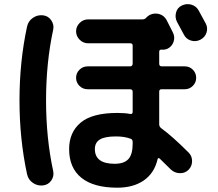

<svg xmlns="http://www.w3.org/2000/svg" viewBox="-20 -830 1040 918"><path d="M930.7 -778.3Q953.1 -738.3 963.9 -717.3Q974.6 -696.3 967.3 -673.8Q960 -651.4 938 -640.1Q916 -628.9 892.6 -636.2Q869.1 -643.6 858.4 -666Q848.6 -685.5 826.2 -725.6Q815.4 -747.1 821.8 -770.5Q828.1 -793.9 849.6 -803.7Q872.1 -814.5 895.5 -807.6Q918.9 -800.8 930.7 -778.3ZM534.2 -177.7Q481.4 -177.7 457.5 -163.1Q433.6 -148.4 433.6 -117.2Q433.6 -46.9 528.3 -46.9Q573.2 -46.9 593.8 -69.3Q614.3 -91.8 614.3 -142.6V-151.4Q614.3 -164.1 603.5 -167Q575.2 -177.7 534.2 -177.7ZM541 67.4Q427.7 67.4 369.1 20Q310.5 -27.3 310.5 -117.2Q310.5 -197.3 365.7 -243.7Q420.9 -290 541 -290Q578.1 -290 602.5 -285.2Q613.3 -283.2 614.3 -293.9V-391.6Q614.3 -402.3 602.5 -403.3H399.4Q376 -403.3 359.9 -419.4Q343.8 -435.5 343.8 -458Q343.8 -480.5 359.9 -496.6Q376 -512.7 399.4 -512.7H602.5Q613.3 -512.7 614.3 -525.4V-612.3Q614.3 -623 602.5 -623H401.4Q377.9 -623 360.8 -640.1Q343.8 -657.2 343.8 -680.2Q343.8 -703.1 360.8 -720.2Q377.9 -737.3 401.4 -737.3H656.2H660.2Q671.9 -737.3 677.7 -744.1Q685.5 -752.9 696.3 -758.8Q718.8 -769.5 741.7 -762.7Q764.6 -755.9 776.4 -734.4Q781.2 -724.6 791.5 -704.6Q801.8 -684.6 806.6 -674.8Q817.4 -653.3 810.1 -630.9Q802.7 -608.4 782.2 -597.7Q767.6 -590.8 752 -592.8Q741.2 -592.8 741.2 -583V-525.4Q741.2 -513.7 752 -512.7H863.3Q886.7 -512.7 902.3 -496.6Q918 -480.5 918 -458Q918 -435.5 901.9 -419.4Q885.7 -403.3 863.3 -403.3H752Q741.2 -403.3 741.2 -391.6V-235.4Q741.2 -224.6 751 -216.8Q803.7 -178.7 881.8 -100.6Q898.4 -84 898.4 -59.6Q898.4 -35.2 881.3 -18.1Q864.3 -1 839.4 -2Q814.5 -2.9 796.9 -19.5Q760.7 -55.7 744.1 -71.3Q735.4 -78.1 733.4 -68.4Q717.8 -2 667.5 32.7Q617.2 67.4 541 67.4ZM185.5 56.6Q159.2 59.6 137.2 44.4Q115.2 29.3 109.4 2.9Q73.2 -165 73.2 -350.1Q73.2 -535.2 109.4 -703.1Q115.2 -729.5 137.2 -744.6Q159.2 -759.8 185.5 -756.8Q210.9 -753.9 225.1 -732.9Q239.3 -711.9 234.4 -688.5Q200.2 -530.3 200.2 -350.1Q200.2 -169.9 234.4 -11.7Q239.3 12.7 225.1 33.2Q210.9 53.7 185.5 56.6Z"/></svg>

Font: Rounded-X Mgen+ 1mn bold
Style: Bold
Weight: 700
Designer: [Source Han Sans]
Ryoko NISHIZUKA  (kana & ideographs); Paul D. Hunt (Latin, Greek & Cyrillic); Wenlong ZHANG  (bopomofo
Version: Version 1.059.20150602